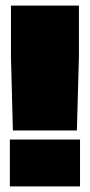

<svg xmlns="http://www.w3.org/2000/svg" viewBox="-20 -664 320 684"><path d="M25.9 -199.2 19 -463.9V-644H261.2V-463.9L253.9 -199.2ZM15.1 0V-167H265.1V0Z"/></svg>

Font: Kanit Black
Style: Regular
Weight: 900
Designer: Katatrad Team
Foundry: CadsonDemak
Version: Version 1.000;PS 001.000;hotconv 1.0.88;makeotf.lib2.5.64775